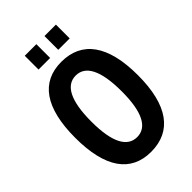

<svg xmlns="http://www.w3.org/2000/svg" viewBox="-287 -1095 1217 1217"><g transform="rotate(-45 321.5 -487.0)"><path d="M182.1 -862.8H286.1V-986.3H182.1ZM358.9 -862.8H461.4V-986.3H358.9ZM318.4 11.2C502.4 11.2 602.5 -123 602.5 -392.1C602.5 -661.6 502.4 -795.4 318.4 -795.4C137.7 -795.4 40.5 -661.6 40.5 -392.1C40.5 -123 137.7 11.2 318.4 11.2ZM321.8 -117.7C236.3 -117.7 185.5 -201.7 185.5 -392.1C185.5 -584 236.3 -669.4 321.8 -669.4C407.2 -669.4 457.5 -584 457.5 -392.1C457.5 -201.7 407.2 -117.7 321.8 -117.7Z"/></g></svg>

Font: Decalotype SemiBold
Style: Regular
Weight: 600
Designer: Alfredo Marco Pradil
Foundry: Alfredo Marco Pradil
Version: Version 1.0